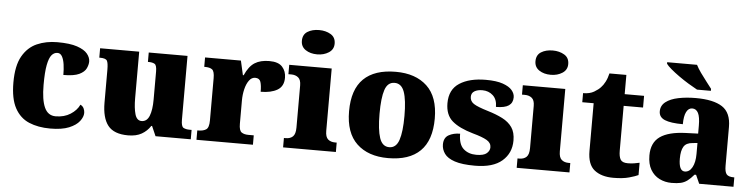

<svg xmlns="http://www.w3.org/2000/svg" viewBox="-47 -1005 4863 1243"><g transform="rotate(5 2384.5 -383.5)"><path d="M304 10Q225 10 166 -15Q107 -40 74 -100.5Q41 -161 41 -267Q41 -376 76 -437.5Q111 -499 170 -525Q229 -551 302 -551Q384 -551 431 -535Q478 -519 498 -494.5Q518 -470 518 -444Q518 -424 507 -400Q496 -376 462 -359.5Q428 -343 359 -343Q359 -380 354.5 -411.5Q350 -443 339 -462.5Q328 -482 309 -482Q287 -482 271 -463Q255 -444 246 -397.5Q237 -351 237 -268Q237 -171 259.5 -121.5Q282 -72 332 -72Q388 -72 428.5 -98Q469 -124 486 -161Q502 -153 508.5 -138.5Q515 -124 515 -110Q515 -84 493.5 -56Q472 -28 426 -9Q380 10 304 10Z M810 10Q718 10 679 -39.5Q640 -89 640 -189V-402Q640 -445 631.5 -460Q623 -475 585 -475H581V-536H835V-234Q835 -170 846.5 -130Q858 -90 889 -90Q924 -90 939.5 -129Q955 -168 955 -235V-417Q955 -458 941 -466.5Q927 -475 901 -475H897V-536H1149V-121Q1149 -78 1164 -69.5Q1179 -61 1205 -61H1217V0H988L960 -64H955Q933 -30 898 -10Q863 10 810 10Z M1254 0V-61H1259Q1293 -61 1311.5 -73.5Q1330 -86 1330 -133V-407Q1330 -451 1315 -463Q1300 -475 1267 -475H1263V-536H1496L1517 -443H1522Q1548 -502 1585 -525.5Q1622 -549 1680 -549Q1739 -549 1764.5 -520.5Q1790 -492 1790 -450Q1790 -394 1749 -370Q1708 -346 1641 -346Q1641 -387 1633.5 -410Q1626 -433 1598 -433Q1575 -433 1558.5 -410.5Q1542 -388 1533.5 -352.5Q1525 -317 1525 -278V-128Q1525 -84 1541.5 -72.5Q1558 -61 1586 -61H1621V0Z M1984 -619Q1939 -619 1908.5 -639.5Q1878 -660 1878 -698Q1878 -739 1908.5 -758Q1939 -777 1984 -777Q2027 -777 2059 -758Q2091 -739 2091 -698Q2091 -660 2059 -639.5Q2027 -619 1984 -619ZM1817 0V-61H1829Q1858 -61 1875 -77Q1892 -93 1892 -135V-409Q1892 -446 1874 -460.5Q1856 -475 1829 -475H1810V-536H2086V-131Q2086 -91 2103.5 -76Q2121 -61 2149 -61H2160V0Z M2499 10Q2370 10 2296 -60Q2222 -130 2222 -271Q2222 -412 2293 -481.5Q2364 -551 2502 -551Q2631 -551 2705 -481.5Q2779 -412 2779 -271Q2779 -130 2708 -60Q2637 10 2499 10ZM2501 -61Q2546 -61 2564 -114.5Q2582 -168 2582 -271Q2582 -375 2563.5 -427Q2545 -479 2500 -479Q2455 -479 2437.5 -427Q2420 -375 2420 -271Q2420 -168 2438 -114.5Q2456 -61 2501 -61Z M3064 10Q2980 10 2932.5 -6Q2885 -22 2865.5 -49.5Q2846 -77 2846 -109Q2846 -153 2877 -170.5Q2908 -188 2951 -188Q2951 -119 2983.5 -90Q3016 -61 3067 -61Q3115 -61 3134.5 -78Q3154 -95 3154 -117Q3154 -146 3125 -163Q3096 -180 3034 -197Q2943 -223 2897.5 -262.5Q2852 -302 2852 -378Q2852 -467 2916.5 -508.5Q2981 -550 3087 -550Q3156 -550 3197.5 -535.5Q3239 -521 3257.5 -499Q3276 -477 3276 -453Q3276 -417 3250 -399Q3224 -381 3167 -381Q3167 -430 3139 -455.5Q3111 -481 3070 -481Q3039 -481 3019 -469Q2999 -457 2999 -432Q2999 -404 3023.5 -387.5Q3048 -371 3118 -350Q3172 -334 3213 -313Q3254 -292 3276.5 -259.5Q3299 -227 3299 -174Q3299 -92 3240 -41Q3181 10 3064 10Z M3502 -619Q3457 -619 3426.5 -639.5Q3396 -660 3396 -698Q3396 -739 3426.5 -758Q3457 -777 3502 -777Q3545 -777 3577 -758Q3609 -739 3609 -698Q3609 -660 3577 -639.5Q3545 -619 3502 -619ZM3335 0V-61H3347Q3376 -61 3393 -77Q3410 -93 3410 -135V-409Q3410 -446 3392 -460.5Q3374 -475 3347 -475H3328V-536H3604V-131Q3604 -91 3621.5 -76Q3639 -61 3667 -61H3678V0Z M3963 10Q3886 10 3840.5 -26Q3795 -62 3795 -150V-460H3721V-519Q3764 -519 3792 -535.5Q3820 -552 3834 -568Q3848 -582 3860.5 -606Q3873 -630 3880 -661H3990V-536H4116V-460H3990V-170Q3990 -130 4001.5 -111Q4013 -92 4049 -92Q4069 -92 4089 -95Q4109 -98 4125 -102V-22Q4107 -13 4066 -1.5Q4025 10 3963 10Z M4342 10Q4299 10 4263 -8Q4227 -26 4205.5 -62.5Q4184 -99 4184 -155Q4184 -238 4239 -277Q4294 -316 4405 -320L4486 -323V-375Q4486 -431 4473 -456.5Q4460 -482 4434 -482Q4410 -482 4396 -455Q4382 -428 4382 -375Q4303 -375 4264.5 -391Q4226 -407 4226 -445Q4226 -483 4256.5 -506.5Q4287 -530 4338.5 -540.5Q4390 -551 4451 -551Q4566 -551 4623.5 -513.5Q4681 -476 4681 -383V-131Q4681 -91 4693.5 -76Q4706 -61 4740 -61H4744V0H4521L4496 -56H4486Q4464 -30 4444.5 -15.5Q4425 -1 4401.5 4.5Q4378 10 4342 10ZM4421 -71Q4451 -71 4469 -103.5Q4487 -136 4487 -191V-262L4456 -259Q4414 -256 4398 -229.5Q4382 -203 4382 -152Q4382 -71 4421 -71ZM4454 -606Q4428 -620 4396 -639.5Q4364 -659 4333 -681Q4302 -703 4278.5 -723Q4255 -743 4246 -756V-766H4440Q4451 -744 4470 -717Q4489 -690 4509.5 -664Q4530 -638 4544 -619V-606Z"/></g></svg>

Font: Noto Serif Black
Style: Regular
Weight: 900
Designer: Monotype Design Team
Foundry: Monotype Imaging Inc.
Version: Version 2.014; ttfautohint (v1.8.4.7-5d5b)